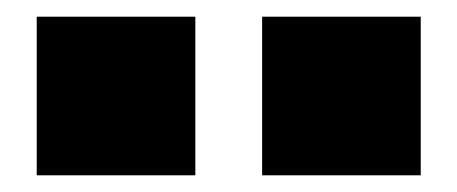

<svg xmlns="http://www.w3.org/2000/svg" viewBox="-20 -780 548 230"><path d="M294 -760H484V-570H294ZM24 -760H214V-570H24Z"/></svg>

Font: Enso Black
Style: Regular
Weight: 900
Designer: Coji Morishita
Foundry: UNDERFOREST DESIGN
Version: Version 1.000